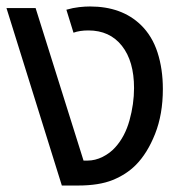

<svg xmlns="http://www.w3.org/2000/svg" viewBox="-20 -573 577 593"><path d="M171 0 0 -548H90L238 -77H250Q274 -77 297 -88.5Q320 -100 336 -118Q366 -151 380 -201.5Q394 -252 394 -301Q394 -384 356.5 -431.5Q319 -479 253 -479Q226 -479 207 -472L185 -543Q206 -549 224.5 -551Q243 -553 258 -553Q356 -553 415 -496Q450 -462 466.5 -411Q483 -360 483 -298Q483 -220 459 -159.5Q435 -99 399 -63Q370 -34 328 -17Q286 0 221 0Z"/></svg>

Font: TSCustom
Style: Regular
Weight: 400
Designer: Monotype Design Team
Foundry: Monotype Imaging Inc.
Version: Version 2.004; ttfautohint (v1.8.3) -l 8 -r 50 -G 200 -x 14 